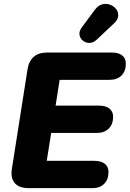

<svg xmlns="http://www.w3.org/2000/svg" viewBox="-20 -978 674 998"><path d="M130 0Q79 0 56.5 -26.5Q34 -53 42 -102L123 -617Q137 -705 226 -705H560Q596 -705 615 -690Q634 -675 634 -647Q634 -608 611.5 -585.5Q589 -563 550 -563H290L269 -429H494Q530 -429 549 -413.5Q568 -398 568 -371Q568 -332 545 -309.5Q522 -287 484 -287H246L223 -142H470Q506 -142 525 -126.5Q544 -111 544 -84Q544 -45 521.5 -22.5Q499 0 461 0ZM483 -772Q465 -755 445 -755Q425 -755 411 -766.5Q397 -778 393.5 -796Q390 -814 404 -834L473 -927Q490 -950 511.5 -955.5Q533 -961 552.5 -953.5Q572 -946 584 -930.5Q596 -915 594.5 -895Q593 -875 572 -856Z"/></svg>

Font: Nunito Black
Style: Italic
Weight: 900
Italic angle: -9°
Designer: Vernon Adams
Foundry: Vernon Adams
Version: Version 3.601; ttfautohint (v1.8.2.53-6de2)